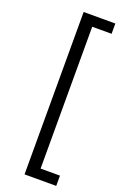

<svg xmlns="http://www.w3.org/2000/svg" viewBox="-176 -794 670 1040"><g transform="rotate(20 159.0 -274.0)"><path d="M114.3 194V-742H297V-682.8H185.3V134.8H297V194Z"/></g></svg>

Font: Montserrat Alternates Thin
Style: Regular
Weight: 100
Designer: Julieta Ulanovsky
Foundry: Julieta Ulanovsky
Version: Version 9.000